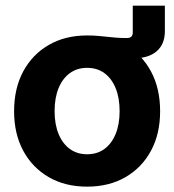

<svg xmlns="http://www.w3.org/2000/svg" viewBox="-20 -661 627 692"><path d="M293.9 -450.7V-533.2Q315.4 -533.2 332.3 -531.7Q349.1 -530.3 364.3 -528.6Q379.4 -526.9 397 -525.4Q414.6 -523.9 437.5 -523.9Q458.5 -523.9 458.5 -543.9V-640.6H574.2V-548.3Q574.2 -502 544.7 -476.3Q515.1 -450.7 460.4 -450.7Q419.4 -450.7 377.2 -450.7Q335 -450.7 293.9 -450.7ZM293.9 11.7Q214.8 11.7 155.8 -22.5Q96.7 -56.6 63.7 -117.7Q30.8 -178.7 30.8 -260.3Q30.8 -342.3 63.7 -403.6Q96.7 -464.8 155.8 -499Q214.8 -533.2 293.9 -533.2Q373 -533.2 432.1 -499Q491.2 -464.8 524.2 -403.6Q557.1 -342.3 557.1 -260.3Q557.1 -178.7 524.2 -117.7Q491.2 -56.6 432.1 -22.5Q373 11.7 293.9 11.7ZM293.9 -105Q330.1 -105 356.2 -124Q382.3 -143.1 396.7 -178Q411.1 -212.9 411.1 -260.3Q411.1 -308.6 396.7 -343.5Q382.3 -378.4 356.2 -397.5Q330.1 -416.5 293.9 -416.5Q258.3 -416.5 231.9 -397.5Q205.6 -378.4 191.2 -343.5Q176.8 -308.6 176.8 -260.3Q176.8 -212.9 191.2 -178Q205.6 -143.1 231.9 -124Q258.3 -105 293.9 -105Z"/></svg>

Font: Inter 28pt
Style: Bold
Weight: 700
Designer: Rasmus Andersson
Foundry: rsms
Version: Version 4.001;git-66647c0bb